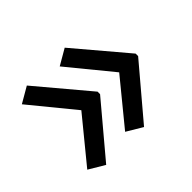

<svg xmlns="http://www.w3.org/2000/svg" viewBox="-100 -618 710 710"><g transform="rotate(-45 254.5 -263.5)"><path d="M469 -257 299 -56 237 -93 377 -264 237 -435 299 -471 469 -270ZM270 -257 101 -56 39 -93 179 -264 39 -435 101 -471 270 -270Z"/></g></svg>

Font: Noto Sans Mayan Numerals
Style: Regular
Weight: 400
Designer: Monotype Design Team
Foundry: Monotype Imaging Inc.
Version: Version 2.001; ttfautohint (v1.8.4.7-5d5b)